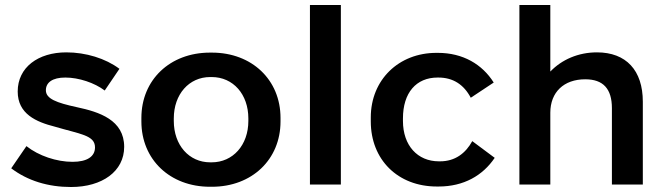

<svg xmlns="http://www.w3.org/2000/svg" viewBox="-20 -740 2664 770"><path d="M265 10C390 10 478 -53 478 -151C478 -259 378 -291 289 -310C206 -328 164 -344 164 -378C164 -409 190 -429 242 -429C296 -429 359 -408 400 -377L459 -464C403 -506 324 -530 246 -530C133 -530 51 -470 51 -373C51 -283 125 -251 200 -232C301 -202 361 -198 361 -149C361 -112 329 -91 271 -91C207 -91 135 -115 86 -154L25 -65C91 -15 173 10 265 10Z M822 9H830C990 9 1105 -100 1105 -253V-267C1105 -420 990 -529 830 -529H822C662 -529 547 -420 547 -267V-253C547 -100 662 9 822 9ZM823 -89C738 -89 677 -158 677 -255V-265C677 -362 738 -431 823 -431H829C915 -431 976 -362 976 -265V-255C976 -158 914 -89 829 -89Z M1223 0H1347V-720H1223Z M1732 8H1739C1840 8 1916 -36 1964 -107L1874 -174C1847 -125 1805 -93 1745 -93H1740C1655 -93 1596 -156 1596 -255V-265C1596 -368 1649 -429 1735 -429H1738C1797 -429 1840 -401 1868 -348L1960 -409C1914 -482 1837 -528 1736 -528H1730C1579 -528 1467 -420 1467 -269V-253C1467 -100 1575 8 1732 8Z M2063 0H2187V-288C2187 -370 2241 -422 2327 -422C2399 -422 2434 -384 2434 -306V0H2558V-332C2558 -458 2491 -530 2374 -530C2299 -530 2233 -501 2187 -453V-720H2063Z"/></svg>

Font: Fixel Display SemiBold
Style: Regular
Weight: 600
Designer: AlfaBravo + MacPaw
Foundry: Kyrylo Tkachov, Marchela Mozhyna, Serhii Makarenko, Maria Weinstein, Zakhar Kryvoshyya
Version: Version 1.211